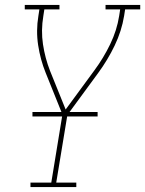

<svg xmlns="http://www.w3.org/2000/svg" viewBox="-20 -755 586 775"><path d="M103 0V-18H187L232 -293L164 -462Q143 -514 134 -572.5Q125 -631 135 -691L139 -717H80V-735H220V-717H159L155 -691Q145 -632 153.5 -576Q162 -520 182 -469L245 -313L361 -471Q398 -521 425 -577Q452 -633 461 -691L465 -717H406V-735H546V-717H485L481 -691Q471 -630 443 -571.5Q415 -513 376 -460L252 -291L207 -18H288V0ZM111 -285V-303H374V-285Z"/></svg>

Font: Iosevka Curly Slab Thin
Style: Italic
Weight: 100
Italic angle: -9°
Monospace: yes
Designer: Belleve Invis
Foundry: Belleve Invis
Version: Version 22.1.2; ttfautohint (v1.8.4)